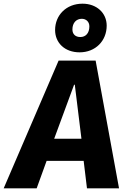

<svg xmlns="http://www.w3.org/2000/svg" viewBox="-71 -1022 686 1042"><path d="M401 0H575L448 -693H247L-51 0H128L182 -149H383ZM331 -562H335L371 -269H223ZM365 -821C339 -821 322 -836 322 -862C322 -898 343 -920 373 -920C396 -920 414 -904 414 -879C414 -842 394 -821 365 -821ZM361 -738C447 -738 508 -800 508 -883C508 -952 453 -1002 377 -1002C288 -1002 228 -939 228 -859C228 -790 280 -738 361 -738Z"/></svg>

Font: Fira Sans OT
Style: Bold Italic
Weight: 700
Italic angle: -8°
Designer: Carrois Corporate & Edenspiekermann
Foundry: Carrois Corporate GbR & Edenspiekermann AG
Version: Version 2.001